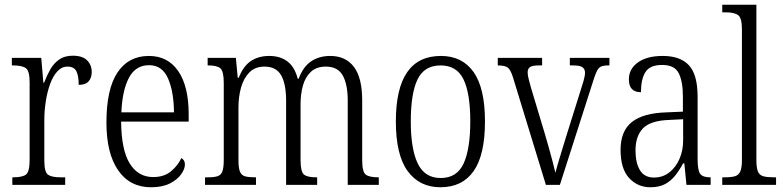

<svg xmlns="http://www.w3.org/2000/svg" viewBox="-20 -780 3304 810"><path d="M32 0V-32H37Q74 -32 89.5 -43.5Q105 -55 105 -106V-433Q105 -481 89 -492.5Q73 -504 35 -504H30V-536H154L163 -431H166Q177 -460 191.5 -486Q206 -512 229 -528.5Q252 -545 287 -545Q328 -545 347.5 -525.5Q367 -506 367 -476Q367 -452 354 -437Q341 -422 312 -422Q312 -459 302.5 -479Q293 -499 264 -499Q240 -499 221.5 -478.5Q203 -458 191 -424.5Q179 -391 173 -351.5Q167 -312 167 -275V-103Q167 -54 182.5 -43Q198 -32 235 -32H255V0Z M617 10Q528 10 478.5 -61.5Q429 -133 429 -263Q429 -404 475.5 -474Q522 -544 608 -544Q688 -544 732 -480Q776 -416 776 -298V-267H491Q492 -147 527.5 -90Q563 -33 626 -33Q672 -33 701 -57Q730 -81 745 -113Q751 -110 755.5 -103.5Q760 -97 760 -85Q760 -67 744 -44.5Q728 -22 696.5 -6Q665 10 617 10ZM714 -306Q713 -395 688.5 -450Q664 -505 609 -505Q552 -505 524 -452Q496 -399 492 -306Z M845 0V-32H858Q883 -32 897.5 -36.5Q912 -41 918 -56.5Q924 -72 924 -106V-430Q924 -479 910 -491.5Q896 -504 860 -504H856V-536H975L983 -452H987Q1007 -502 1039 -523Q1071 -544 1116 -544Q1162 -544 1192.5 -521Q1223 -498 1236 -448H1240Q1259 -499 1293 -521.5Q1327 -544 1373 -544Q1438 -544 1473 -498Q1508 -452 1508 -356V-104Q1508 -55 1523 -43.5Q1538 -32 1575 -32H1578V0H1447V-355Q1447 -424 1426 -461.5Q1405 -499 1355 -499Q1315 -499 1291.5 -477Q1268 -455 1258 -419Q1248 -383 1248 -341V-105Q1248 -56 1262 -44Q1276 -32 1313 -32H1318V0H1187V-355Q1187 -426 1166 -462.5Q1145 -499 1096 -499Q1056 -499 1032 -474.5Q1008 -450 997 -411Q986 -372 986 -326V-103Q986 -71 992.5 -55.5Q999 -40 1014.5 -36Q1030 -32 1055 -32H1060V0Z M1838 10Q1750 10 1700 -58Q1650 -126 1650 -268Q1650 -544 1840 -544Q1930 -544 1978 -476Q2026 -408 2026 -268Q2026 -126 1978 -58Q1930 10 1838 10ZM1839 -29Q1908 -29 1936 -90.5Q1964 -152 1964 -268Q1964 -386 1935.5 -445Q1907 -504 1839 -504Q1770 -504 1741.5 -445Q1713 -386 1713 -268Q1713 -151 1742.5 -90Q1772 -29 1839 -29Z M2144 -454Q2134 -486 2122 -495Q2110 -504 2080 -504V-536H2267V-504H2253Q2226 -504 2216 -497Q2206 -490 2206 -474Q2206 -463 2211 -443.5Q2216 -424 2221 -407L2279 -214Q2287 -187 2295.5 -156.5Q2304 -126 2311.5 -98Q2319 -70 2323 -51Q2328 -71 2340.5 -112.5Q2353 -154 2370 -209L2423 -378Q2435 -415 2441.5 -437.5Q2448 -460 2448 -473Q2448 -489 2437 -496.5Q2426 -504 2399 -504H2384V-536H2551V-504H2544Q2517 -504 2506.5 -493Q2496 -482 2483 -440L2342 0H2283Z M2724 10Q2670 10 2634 -29Q2598 -68 2598 -148Q2598 -227 2645.5 -265Q2693 -303 2792 -306L2861 -309V-372Q2861 -436 2843.5 -471Q2826 -506 2773 -506Q2722 -506 2703 -476Q2684 -446 2684 -391Q2633 -391 2633 -445Q2633 -489 2671 -516.5Q2709 -544 2776 -544Q2850 -544 2886.5 -504.5Q2923 -465 2923 -372V-110Q2923 -61 2934 -46.5Q2945 -32 2975 -32H2978V0H2876L2867 -91H2862Q2847 -63 2829 -40Q2811 -17 2786 -3.5Q2761 10 2724 10ZM2739 -31Q2776 -31 2803.5 -52.5Q2831 -74 2846.5 -109.5Q2862 -145 2862 -188V-277L2802 -274Q2723 -271 2692 -238Q2661 -205 2661 -145Q2661 -94 2679.5 -62.5Q2698 -31 2739 -31Z M3027 0V-32H3038Q3065 -32 3080.5 -36.5Q3096 -41 3103 -56.5Q3110 -72 3110 -105V-656Q3110 -705 3093.5 -716.5Q3077 -728 3042 -728H3027V-760H3171V-105Q3171 -72 3177.5 -56.5Q3184 -41 3200 -36.5Q3216 -32 3243 -32H3254V0Z"/></svg>

Font: Noto Serif Bengali Condensed Light
Style: Regular
Weight: 300
Width: 3
Designer: Juan Bruce, Universal Thirst, Indian Type Foundry and the Monotype Design Team.
Foundry: Monotype Imaging Inc.
Version: Version 2.003; ttfautohint (v1.8.4.7-5d5b)